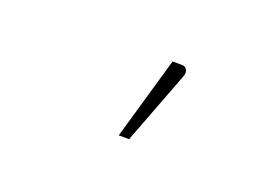

<svg xmlns="http://www.w3.org/2000/svg" viewBox="-39 -819 479 330"><g transform="rotate(20 200.0 -654.5)"><path d="M190.5 -578.5 234 -729.5H251.5Q257.5 -729.5 260.2 -724.5Q263 -719.5 260.5 -712.5L209.5 -578.5Z"/></g></svg>

Font: Lato Thin
Style: Regular
Weight: 200
Designer: Lukasz Dziedzic
Foundry: tyPoland Lukasz Dziedzic
Version: Version 2.007; 2014-02-27